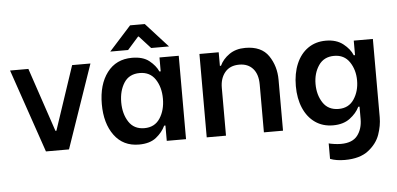

<svg xmlns="http://www.w3.org/2000/svg" viewBox="-59 -870 2501 1211"><g transform="rotate(-5 1191.5 -264.0)"><path d="M23 -528H139L275 -124H281L416 -528H532L350 0H204Z M581 -266Q581 -390 638 -465.5Q695 -541 796 -541Q865 -541 904.5 -509.5Q944 -478 961 -440H969V-528H1091V0H969V-97H961Q942 -56 902 -24Q862 8 793 8Q693 8 637 -68Q581 -144 581 -266ZM968 -267Q968 -340 934.5 -390.5Q901 -441 836 -441Q769 -441 736.5 -390.5Q704 -340 704 -267Q704 -194 737 -143Q770 -92 836 -92Q901 -92 934.5 -143Q968 -194 968 -267ZM802 -746H895L1035 -592H922L850 -671H846L776 -592H663Z M1222 -528H1344V-442H1351Q1370 -483 1411.5 -512Q1453 -541 1513 -541Q1615 -541 1660 -475Q1705 -409 1705 -322V0H1584V-303Q1584 -368 1552.5 -403.5Q1521 -439 1466 -439Q1407 -439 1375.5 -401Q1344 -363 1344 -303V0H1222Z M1985 203V105Q1995 108 2018 111.5Q2041 115 2062 115Q2135 115 2167 73.5Q2199 32 2199 -31V-109H2191Q2172 -69 2130 -37.5Q2088 -6 2023 -6Q1958 -6 1910 -39.5Q1862 -73 1836 -133.5Q1810 -194 1810 -273Q1810 -353 1836 -414Q1862 -475 1910 -508.5Q1958 -542 2023 -542Q2090 -542 2132.5 -508.5Q2175 -475 2191 -435H2199V-527H2320V-31Q2320 22 2300.5 78Q2281 134 2227 176Q2173 218 2078 218Q2024 218 1985 203ZM2198 -275Q2198 -342 2164.5 -392Q2131 -442 2067 -442Q2002 -442 1968.5 -392.5Q1935 -343 1935 -275Q1935 -206 1968 -156Q2001 -106 2067 -106Q2131 -106 2164.5 -156.5Q2198 -207 2198 -275Z"/></g></svg>

Font: Be Vietnam SemiBold
Style: Regular
Weight: 600
Designer: Gabriel Lam
Foundry: TypeRant
Version: Version 4.000